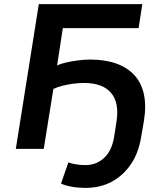

<svg xmlns="http://www.w3.org/2000/svg" viewBox="-20 -725 799 935"><path d="M397 190Q361 190 330 184.5Q299 179 277 169L313 66Q330 72 351 75.5Q372 79 396 79Q449 79 487 44Q525 9 536 -60L547 -131Q562 -224 521 -272.5Q480 -321 389 -321Q365 -321 337.5 -317.5Q310 -314 284.5 -307.5Q259 -301 240 -292L193 0H57L169 -705H673L655 -588H286L258 -406Q276 -415 303 -421Q330 -427 360.5 -431Q391 -435 419 -435Q491 -435 545 -416Q599 -397 633.5 -360Q668 -323 680.5 -267Q693 -211 681 -137L668 -61Q655 20 617 75.5Q579 131 523 160.5Q467 190 397 190Z"/></svg>

Font: Nunito Sans 7pt
Style: Bold Italic
Weight: 700
Italic angle: -9°
Version: Version 3.101;gftools[0.9.27]